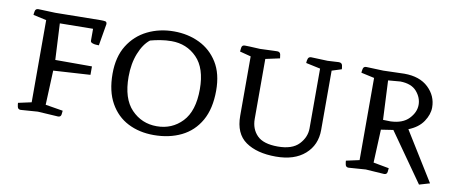

<svg xmlns="http://www.w3.org/2000/svg" viewBox="-52 -697 2186 918"><g transform="rotate(10 1040.5 -238.0)"><path d="M373 -223 194 -212 187 -45 272 -31Q272 -25 270 -12.5Q268 0 255 0L156 -6L73 0Q60 0 57.5 -12.5Q55 -25 55 -31L119 -45V-444L55 -458Q55 -464 57.5 -476.5Q60 -489 73 -489Q73 -489 89 -488.5Q105 -488 156 -486L376 -489Q390 -489 398 -487.5Q406 -486 406 -475L388 -369Q384 -369 374 -369.5Q364 -370 355.5 -373.5Q347 -377 347 -384V-442L186 -440L195 -264H373Z M978 -253Q978 -165 945 -107Q912 -49 853.5 -20.5Q795 8 720 8Q650 8 595 -20Q540 -48 508 -105Q476 -162 476 -247Q476 -329 510.5 -384.5Q545 -440 603 -468.5Q661 -497 731 -497Q799 -497 855 -470Q911 -443 944.5 -389Q978 -335 978 -253ZM554 -246Q554 -140 604 -88Q654 -36 727 -36Q801 -36 850.5 -88Q900 -140 900 -246Q900 -348 850.5 -398.5Q801 -449 727 -449Q700 -449 673 -444.5Q646 -440 625 -434Q594 -410 574 -360Q554 -310 554 -246Z M1233 -489Q1247 -489 1249.5 -476Q1252 -463 1252 -458L1183 -443V-152Q1183 -103 1213.5 -72Q1244 -41 1314 -41Q1384 -41 1416.5 -75.5Q1449 -110 1449 -153V-443L1379 -458Q1379 -469 1382.5 -479Q1386 -489 1398 -489L1478 -486Q1513 -488 1522.5 -488.5Q1532 -489 1532 -489Q1547 -489 1549.5 -476.5Q1552 -464 1552 -458L1505 -443V-155Q1505 -82 1454 -37Q1403 8 1313 8Q1221 8 1166.5 -30Q1112 -68 1112 -155V-443L1058 -457Q1058 -462 1060 -475.5Q1062 -489 1075 -489Q1075 -489 1079 -489Q1083 -489 1099 -488.5Q1115 -488 1150 -486Q1197 -488 1215 -488.5Q1233 -489 1233 -489Z M1786 -206 1779 -45 1855 -31Q1855 -25 1853 -12.5Q1851 0 1838 0L1748 -6L1665 0Q1652 0 1649.5 -12.5Q1647 -25 1647 -31L1711 -45V-444L1647 -458Q1647 -464 1649.5 -476.5Q1652 -489 1665 -489Q1665 -489 1681 -488.5Q1697 -488 1748 -486L1850 -489Q1925 -489 1967 -449Q2009 -409 2009 -353Q2009 -319 1986 -284.5Q1963 -250 1915 -231L2062 6L2011 21L1845 -215ZM1788 -254 1824 -253Q1883 -255 1913 -286.5Q1943 -318 1943 -354Q1943 -389 1917.5 -418.5Q1892 -448 1838 -449L1779 -444Z"/></g></svg>

Font: Mate SC
Style: Regular
Weight: 400
Designer: Eduardo Rodriguez Tunni
Foundry: Eduardo Rodriguez Tunni
Version: Version 1.003; ttfautohint (v1.8.4.7-5d5b);gftools[0.9.24]